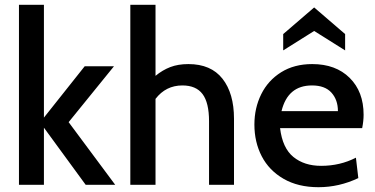

<svg xmlns="http://www.w3.org/2000/svg" viewBox="-20 -770 1563 800"><path d="M59 -750H163V-280L333 -494H455L266 -261L460 0H337L163 -238V0H59Z M955 -275V0H851V-265Q851 -342 824 -378Q797 -414 740 -414Q671 -414 628 -358V0H523V-750H628V-454Q657 -478 689.5 -490.5Q722 -503 765 -503Q859 -503 907 -442Q955 -381 955 -275Z M1040 -251Q1040 -320 1068.5 -377.5Q1097 -435 1151.5 -469Q1206 -503 1281 -503Q1379 -503 1437 -445.5Q1495 -388 1495 -292Q1495 -266 1489 -236H1147Q1157 -153 1202.5 -116Q1248 -79 1318 -79Q1397 -79 1463 -113L1473 -28Q1393 10 1307 10Q1222 10 1161.5 -25Q1101 -60 1070.5 -119Q1040 -178 1040 -251ZM1388 -307Q1388 -354 1361 -384Q1334 -414 1280 -414Q1179 -414 1153 -307ZM1160 -628 1289 -739 1418 -628V-560L1289 -641L1160 -560Z"/></svg>

Font: Cabin Medium
Style: Regular
Weight: 500
Designer: Pablo Impallari
Foundry: Pablo Impallari. http://www.impallari.com Igino Marini. http://www.ikern.com
Version: Version 2.001